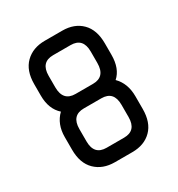

<svg xmlns="http://www.w3.org/2000/svg" viewBox="-108 -479 514 553"><g transform="rotate(-30 148.5 -202.0)"><path d="M118 0Q78 0 53.5 -24Q29 -48 29 -93V-135Q29 -178 56 -204Q29 -228 29 -273V-311Q29 -356 53.5 -380Q78 -404 118 -404H176Q216 -404 240 -380Q264 -356 264 -311V-273Q264 -227 238 -204Q264 -178 264 -135V-93Q264 -48 240 -24Q216 0 176 0ZM217 -311Q217 -356 176 -356H118Q77 -356 77 -311V-273Q77 -227 118 -227H176Q217 -227 217 -273ZM217 -134Q217 -179 176 -179H118Q77 -179 77 -134V-93Q77 -48 118 -48H176Q217 -48 217 -93Z"/></g></svg>

Font: Chathura ExtraBold
Style: Regular
Weight: 800
Designer: Appaji Ambarisha Darbha
Foundry: Aditya Fonts
Version: Version 1.002 2016